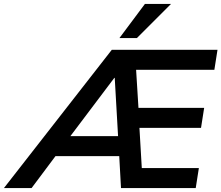

<svg xmlns="http://www.w3.org/2000/svg" viewBox="-95 -959 1129 979"><path d="M-75 0 475 -705H1014L998 -603H599L611 -409H946L930 -307H616L628 -102H919L903 0H522L513 -163H188L66 0ZM488 -562 264 -265H507L490 -562ZM514 -765 644 -939H777L603 -765Z"/></svg>

Font: Nunito Sans
Style: Bold Italic
Weight: 700
Italic angle: -9°
Designer: Vernon Adams
Foundry: Vernon Adams
Version: Version 3.006; ttfautohint (v1.8.3)